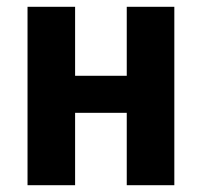

<svg xmlns="http://www.w3.org/2000/svg" viewBox="-20 -545 594 565"><path d="M61 0V-525H201V-322H353V-525H493V0H353V-213H201V0Z"/></svg>

Font: IBM Plex Sans Condensed
Style: Bold
Weight: 700
Width: 3
Designer: Mike Abbink, Paul van der Laan, Pieter van Rosmalen
Foundry: Bold Monday
Version: Version 3.201